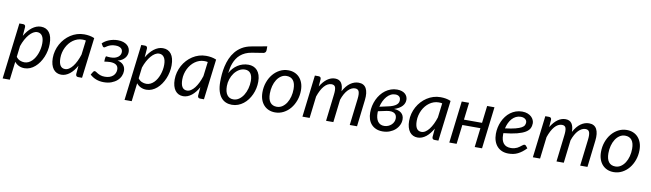

<svg xmlns="http://www.w3.org/2000/svg" viewBox="-45 -1432 7750 2284"><g transform="rotate(10 3830.0 -290.0)"><path d="M8.5 171.5 91 -507H135Q165 -507 165 -477L156.5 -369Q175.5 -402 198 -428.8Q220.5 -455.5 245.2 -474.5Q270 -493.5 297 -503.8Q324 -514 352 -514Q417 -514 452.8 -467Q488.5 -420 488.5 -329.5Q488.5 -288.5 480 -247.5Q471.5 -206.5 455.8 -169.2Q440 -132 417.8 -99.8Q395.5 -67.5 368.2 -43.8Q341 -20 309 -6.5Q277 7 242 7Q204.5 7 173.8 -7.8Q143 -22.5 122 -49.5L95 171.5ZM318.5 -442.5Q294.5 -442.5 270 -427.8Q245.5 -413 222.8 -386.5Q200 -360 180 -323.5Q160 -287 145.5 -243.5L129.5 -111Q148.5 -84.5 175 -73.2Q201.5 -62 229 -62Q255 -62 278 -73Q301 -84 320 -102.8Q339 -121.5 354 -146.8Q369 -172 379.2 -200.8Q389.5 -229.5 395 -260.2Q400.5 -291 400.5 -321Q400.5 -380.5 379 -411.5Q357.5 -442.5 318.5 -442.5Z M937.5 0H891.5Q874 0 867.8 -9Q861.5 -18 861.5 -31L870.5 -133.5Q852.5 -101.5 831.8 -75.5Q811 -49.5 787.8 -31.2Q764.5 -13 739 -3Q713.5 7 686 7Q656 7 631.5 -4.8Q607 -16.5 589.8 -39.2Q572.5 -62 563 -95.2Q553.5 -128.5 553.5 -171.5Q553.5 -216.5 564.8 -259.2Q576 -302 596.8 -340Q617.5 -378 646.5 -409.8Q675.5 -441.5 711.2 -464.8Q747 -488 788 -500.8Q829 -513.5 874 -513.5Q906.5 -513.5 937.2 -508.2Q968 -503 998 -490ZM719.5 -67Q744 -67 767.5 -82.2Q791 -97.5 812 -124.5Q833 -151.5 851.2 -188.8Q869.5 -226 883.5 -270.5L905 -444.5Q894 -447 883.2 -447.8Q872.5 -448.5 862 -448.5Q832 -448.5 804 -438.8Q776 -429 751.5 -411.5Q727 -394 707 -369.8Q687 -345.5 672.8 -316.5Q658.5 -287.5 650.5 -254.8Q642.5 -222 642.5 -187.5Q642.5 -67 719.5 -67Z M1096 -443Q1110 -458 1130 -471Q1150 -484 1173.8 -493.5Q1197.5 -503 1224.5 -508.5Q1251.5 -514 1280 -514Q1319.5 -514 1347.8 -504.2Q1376 -494.5 1394.5 -478.5Q1413 -462.5 1421.8 -441.8Q1430.5 -421 1430.5 -399Q1430.5 -381 1424.5 -362.2Q1418.5 -343.5 1405.2 -326.8Q1392 -310 1370.8 -296.2Q1349.5 -282.5 1318.5 -275Q1365 -266.5 1389.8 -237.2Q1414.5 -208 1414.5 -166.5Q1414.5 -134.5 1400.8 -103.5Q1387 -72.5 1359.8 -48Q1332.5 -23.5 1292 -8.2Q1251.5 7 1198.5 7Q1148.5 7 1106.8 -9Q1065 -25 1032 -55.5L1054.5 -92Q1057 -96.5 1062 -100.2Q1067 -104 1072.5 -104Q1081.5 -104 1091.5 -97Q1101.5 -90 1115.8 -81.8Q1130 -73.5 1150.8 -66.5Q1171.5 -59.5 1202.5 -59.5Q1233.5 -59.5 1257.8 -68Q1282 -76.5 1298.8 -91.2Q1315.5 -106 1324.2 -125.8Q1333 -145.5 1333 -168.5Q1333 -206.5 1307.2 -224.5Q1281.5 -242.5 1234.5 -242.5Q1219.5 -242.5 1200.8 -240.2Q1182 -238 1164.5 -235.5Q1164.5 -252.5 1165.8 -268.8Q1167 -285 1173.5 -301.5Q1187.5 -300 1200.8 -298.8Q1214 -297.5 1228 -297.5Q1259 -297 1282 -304.2Q1305 -311.5 1320.2 -323.5Q1335.5 -335.5 1343 -351Q1350.5 -366.5 1350.5 -383Q1350.5 -396 1346 -407.5Q1341.5 -419 1331 -427.8Q1320.5 -436.5 1304 -441.8Q1287.5 -447 1263.5 -447Q1232 -447 1210.2 -440.2Q1188.5 -433.5 1173.8 -425.2Q1159 -417 1149.5 -409.8Q1140 -402.5 1133.5 -402Q1128 -401.5 1123.8 -403.2Q1119.5 -405 1114.5 -412.5L1096 -443Z M1481 171.5 1563.5 -507H1607.5Q1637.5 -507 1637.5 -477L1629 -369Q1648 -402 1670.5 -428.8Q1693 -455.5 1717.8 -474.5Q1742.5 -493.5 1769.5 -503.8Q1796.5 -514 1824.5 -514Q1889.5 -514 1925.2 -467Q1961 -420 1961 -329.5Q1961 -288.5 1952.5 -247.5Q1944 -206.5 1928.2 -169.2Q1912.5 -132 1890.2 -99.8Q1868 -67.5 1840.8 -43.8Q1813.5 -20 1781.5 -6.5Q1749.5 7 1714.5 7Q1677 7 1646.2 -7.8Q1615.5 -22.5 1594.5 -49.5L1567.5 171.5ZM1791 -442.5Q1767 -442.5 1742.5 -427.8Q1718 -413 1695.2 -386.5Q1672.5 -360 1652.5 -323.5Q1632.5 -287 1618 -243.5L1602 -111Q1621 -84.5 1647.5 -73.2Q1674 -62 1701.5 -62Q1727.5 -62 1750.5 -73Q1773.5 -84 1792.5 -102.8Q1811.5 -121.5 1826.5 -146.8Q1841.5 -172 1851.8 -200.8Q1862 -229.5 1867.5 -260.2Q1873 -291 1873 -321Q1873 -380.5 1851.5 -411.5Q1830 -442.5 1791 -442.5Z M2410 0H2364Q2346.5 0 2340.2 -9Q2334 -18 2334 -31L2343 -133.5Q2325 -101.5 2304.2 -75.5Q2283.5 -49.5 2260.2 -31.2Q2237 -13 2211.5 -3Q2186 7 2158.5 7Q2128.5 7 2104 -4.8Q2079.5 -16.5 2062.2 -39.2Q2045 -62 2035.5 -95.2Q2026 -128.5 2026 -171.5Q2026 -216.5 2037.2 -259.2Q2048.5 -302 2069.2 -340Q2090 -378 2119 -409.8Q2148 -441.5 2183.8 -464.8Q2219.5 -488 2260.5 -500.8Q2301.5 -513.5 2346.5 -513.5Q2379 -513.5 2409.8 -508.2Q2440.5 -503 2470.5 -490ZM2192 -67Q2216.5 -67 2240 -82.2Q2263.5 -97.5 2284.5 -124.5Q2305.5 -151.5 2323.8 -188.8Q2342 -226 2356 -270.5L2377.5 -444.5Q2366.5 -447 2355.8 -447.8Q2345 -448.5 2334.5 -448.5Q2304.5 -448.5 2276.5 -438.8Q2248.5 -429 2224 -411.5Q2199.5 -394 2179.5 -369.8Q2159.5 -345.5 2145.2 -316.5Q2131 -287.5 2123 -254.8Q2115 -222 2115 -187.5Q2115 -67 2192 -67Z M2876 -644.5Q2831.5 -637.5 2798 -622Q2764.5 -606.5 2739.2 -584.8Q2714 -563 2696.8 -536.2Q2679.5 -509.5 2668 -480Q2656.5 -450.5 2650 -419.2Q2643.5 -388 2640 -357Q2656.5 -388.5 2679.5 -414.2Q2702.5 -440 2730.8 -458.5Q2759 -477 2792 -487Q2825 -497 2861 -497Q2893 -497 2920.2 -486.2Q2947.5 -475.5 2967.5 -453.2Q2987.5 -431 2998.8 -397.2Q3010 -363.5 3010 -317Q3010 -277 3001.5 -237.5Q2993 -198 2976.8 -162Q2960.5 -126 2937.5 -95.2Q2914.5 -64.5 2885.2 -41.8Q2856 -19 2821.2 -6Q2786.5 7 2747 7Q2708.5 7 2675.2 -6.5Q2642 -20 2617.2 -49.5Q2592.5 -79 2578.2 -126.2Q2564 -173.5 2564 -241Q2564 -281.5 2568 -329.2Q2572 -377 2583 -426.2Q2594 -475.5 2614.2 -522.8Q2634.5 -570 2666.8 -609.5Q2699 -649 2745.5 -677.2Q2792 -705.5 2856 -717L3042.5 -751V-706Q3042.5 -691 3035.2 -680.5Q3028 -670 3013.5 -666.5ZM2651 -202.5Q2651 -132 2677.8 -95.8Q2704.5 -59.5 2752.5 -59.5Q2790 -59.5 2821.2 -81.2Q2852.5 -103 2874.8 -138.5Q2897 -174 2909.2 -219Q2921.5 -264 2921.5 -310.5Q2921.5 -371 2898 -402Q2874.5 -433 2831 -433Q2792 -433 2759 -412.8Q2726 -392.5 2702 -360Q2678 -327.5 2664.5 -286.2Q2651 -245 2651 -202.5Z M3277.5 -62.5Q3314 -62.5 3343.8 -82.5Q3373.5 -102.5 3394.8 -135.8Q3416 -169 3427.5 -212.5Q3439 -256 3439 -303.5Q3439 -373.5 3411.2 -408.8Q3383.5 -444 3331.5 -444Q3294.5 -444 3264.8 -424.2Q3235 -404.5 3214 -371.5Q3193 -338.5 3181.5 -295Q3170 -251.5 3170 -204Q3170 -134 3197.5 -98.2Q3225 -62.5 3277.5 -62.5ZM3269 7Q3227.5 7 3193 -7.2Q3158.5 -21.5 3133.5 -48.5Q3108.5 -75.5 3094.5 -114.5Q3080.5 -153.5 3080.5 -203.5Q3080.5 -267.5 3100.5 -324Q3120.5 -380.5 3155.5 -422.8Q3190.5 -465 3237.8 -489.5Q3285 -514 3339.5 -514Q3381 -514 3415.5 -499.8Q3450 -485.5 3475 -458.5Q3500 -431.5 3514 -392.5Q3528 -353.5 3528 -304Q3528 -240.5 3508 -184Q3488 -127.5 3453.2 -85Q3418.5 -42.5 3371 -17.8Q3323.5 7 3269 7Z M3599.5 0 3660.5 -507H3704.5Q3735 -507 3735 -477L3728 -387Q3765.5 -449.5 3810.2 -481.8Q3855 -514 3904 -514Q3955.5 -514 3980 -478.8Q4004.5 -443.5 4004.5 -378Q4042 -447.5 4089.2 -480.8Q4136.5 -514 4189 -514Q4254 -514 4281 -464Q4308 -414 4297 -322.5L4259 0H4171L4209.5 -322.5Q4216.5 -382 4205.8 -411Q4195 -440 4157.5 -440Q4136 -440 4114.8 -429.2Q4093.5 -418.5 4073.5 -397.8Q4053.5 -377 4036.2 -346.2Q4019 -315.5 4005.5 -275.5V-275L3973 0H3885L3923 -322.5Q3930.5 -382 3921 -411Q3911.5 -440 3874 -440Q3850 -440 3827.8 -428Q3805.5 -416 3785.8 -393.2Q3766 -370.5 3749 -337.8Q3732 -305 3718 -264L3686.5 0Z M4783 -411.5Q4783 -391.5 4776 -372.5Q4769 -353.5 4753.8 -336.2Q4738.5 -319 4714.5 -304.5Q4690.5 -290 4657 -279.5Q4684.5 -278.5 4707 -271.2Q4729.5 -264 4745.5 -250.5Q4761.5 -237 4770 -217.8Q4778.5 -198.5 4778.5 -173Q4778.5 -138.5 4763.2 -106Q4748 -73.5 4720.2 -48.2Q4692.5 -23 4653.5 -7.8Q4614.5 7.5 4567.5 7.5Q4523 7.5 4488.8 -7Q4454.5 -21.5 4431.2 -47.5Q4408 -73.5 4396.2 -109.8Q4384.5 -146 4384.5 -189.5Q4384.5 -231 4393.5 -271Q4402.5 -311 4419.2 -347Q4436 -383 4460 -413.5Q4484 -444 4514 -466Q4544 -488 4579.2 -500.5Q4614.5 -513 4654 -513Q4687 -513 4711.5 -504.5Q4736 -496 4751.8 -481.8Q4767.5 -467.5 4775.2 -449.2Q4783 -431 4783 -411.5ZM4473 -219.5Q4472.5 -215 4472.2 -210.5Q4472 -206 4472 -201.5Q4471.5 -169.5 4477.8 -143.2Q4484 -117 4497 -98.2Q4510 -79.5 4530 -69.5Q4550 -59.5 4577 -60Q4602 -60.5 4623.8 -69.8Q4645.5 -79 4661.8 -94.2Q4678 -109.5 4687.2 -129.5Q4696.5 -149.5 4696.5 -172Q4696.5 -190 4690.2 -205.5Q4684 -221 4669.5 -231Q4655 -241 4631.8 -244.2Q4608.5 -247.5 4575 -241ZM4643 -452Q4613.5 -452 4587.8 -438.5Q4562 -425 4541 -401Q4520 -377 4504.5 -344.8Q4489 -312.5 4480.5 -275L4568.5 -294.5Q4613 -303 4640.2 -314.5Q4667.5 -326 4682.2 -339.2Q4697 -352.5 4702 -366.8Q4707 -381 4707 -395Q4707 -405.5 4703.8 -415.8Q4700.5 -426 4693 -434Q4685.5 -442 4673.2 -447Q4661 -452 4643 -452Z M5242 0H5196Q5178.5 0 5172.2 -9Q5166 -18 5166 -31L5175 -133.5Q5157 -101.5 5136.2 -75.5Q5115.5 -49.5 5092.2 -31.2Q5069 -13 5043.5 -3Q5018 7 4990.5 7Q4960.5 7 4936 -4.8Q4911.5 -16.5 4894.2 -39.2Q4877 -62 4867.5 -95.2Q4858 -128.5 4858 -171.5Q4858 -216.5 4869.2 -259.2Q4880.5 -302 4901.2 -340Q4922 -378 4951 -409.8Q4980 -441.5 5015.8 -464.8Q5051.5 -488 5092.5 -500.8Q5133.5 -513.5 5178.5 -513.5Q5211 -513.5 5241.8 -508.2Q5272.5 -503 5302.5 -490ZM5024 -67Q5048.5 -67 5072 -82.2Q5095.5 -97.5 5116.5 -124.5Q5137.5 -151.5 5155.8 -188.8Q5174 -226 5188 -270.5L5209.5 -444.5Q5198.5 -447 5187.8 -447.8Q5177 -448.5 5166.5 -448.5Q5136.5 -448.5 5108.5 -438.8Q5080.5 -429 5056 -411.5Q5031.5 -394 5011.5 -369.8Q4991.5 -345.5 4977.2 -316.5Q4963 -287.5 4955 -254.8Q4947 -222 4947 -187.5Q4947 -67 5024 -67Z M5830 -506.5 5769 0H5680.5L5708.5 -232.5H5490L5462 0H5373.5L5434.5 -506.5H5523L5498 -298.5H5716.5L5741.5 -506.5Z M6312 -398Q6312 -365 6298.5 -337.2Q6285 -309.5 6249 -287.2Q6213 -265 6150 -248.5Q6087 -232 5988 -222Q5987.5 -216.5 5987.5 -211.2Q5987.5 -206 5987.5 -200.5Q5987.5 -133.5 6016.8 -98.2Q6046 -63 6105 -63Q6129 -63 6147.8 -68Q6166.5 -73 6181.2 -80.2Q6196 -87.5 6207.2 -96.2Q6218.5 -105 6227.8 -112.2Q6237 -119.5 6245 -124.5Q6253 -129.5 6261 -129.5Q6270.5 -129.5 6278 -121L6300 -93.5Q6274.5 -67 6250 -48.2Q6225.5 -29.5 6200.2 -17Q6175 -4.5 6147.2 1.2Q6119.5 7 6087.5 7Q6044 7 6009.5 -7.5Q5975 -22 5951 -48.8Q5927 -75.5 5914 -113.5Q5901 -151.5 5901 -198.5Q5901 -237.5 5909.2 -276.2Q5917.5 -315 5933.2 -350Q5949 -385 5971.8 -415Q5994.5 -445 6023.8 -466.8Q6053 -488.5 6088.2 -501Q6123.5 -513.5 6164 -513.5Q6202.5 -513.5 6230.5 -502.5Q6258.5 -491.5 6276.5 -474.5Q6294.5 -457.5 6303.2 -437Q6312 -416.5 6312 -398ZM6159 -449.5Q6127.5 -449.5 6101 -436.5Q6074.5 -423.5 6054 -400.8Q6033.5 -378 6019 -347.2Q6004.5 -316.5 5996.5 -281Q6073.5 -290.5 6120 -302.8Q6166.5 -315 6191.5 -329.2Q6216.5 -343.5 6224.5 -360Q6232.5 -376.5 6232.5 -394.5Q6232.5 -403.5 6228.5 -413.2Q6224.5 -423 6215.8 -431Q6207 -439 6193 -444.2Q6179 -449.5 6159 -449.5Z M6383 0 6444 -507H6488Q6518.5 -507 6518.5 -477L6511.5 -387Q6549 -449.5 6593.8 -481.8Q6638.5 -514 6687.5 -514Q6739 -514 6763.5 -478.8Q6788 -443.5 6788 -378Q6825.5 -447.5 6872.8 -480.8Q6920 -514 6972.5 -514Q7037.5 -514 7064.5 -464Q7091.5 -414 7080.5 -322.5L7042.5 0H6954.5L6993 -322.5Q7000 -382 6989.2 -411Q6978.5 -440 6941 -440Q6919.5 -440 6898.2 -429.2Q6877 -418.5 6857 -397.8Q6837 -377 6819.8 -346.2Q6802.5 -315.5 6789 -275.5V-275L6756.5 0H6668.5L6706.5 -322.5Q6714 -382 6704.5 -411Q6695 -440 6657.5 -440Q6633.5 -440 6611.2 -428Q6589 -416 6569.2 -393.2Q6549.5 -370.5 6532.5 -337.8Q6515.5 -305 6501.5 -264L6470 0Z M7367 -62.5Q7403.5 -62.5 7433.2 -82.5Q7463 -102.5 7484.2 -135.8Q7505.5 -169 7517 -212.5Q7528.5 -256 7528.5 -303.5Q7528.5 -373.5 7500.8 -408.8Q7473 -444 7421 -444Q7384 -444 7354.2 -424.2Q7324.5 -404.5 7303.5 -371.5Q7282.5 -338.5 7271 -295Q7259.5 -251.5 7259.5 -204Q7259.5 -134 7287 -98.2Q7314.5 -62.5 7367 -62.5ZM7358.5 7Q7317 7 7282.5 -7.2Q7248 -21.5 7223 -48.5Q7198 -75.5 7184 -114.5Q7170 -153.5 7170 -203.5Q7170 -267.5 7190 -324Q7210 -380.5 7245 -422.8Q7280 -465 7327.2 -489.5Q7374.5 -514 7429 -514Q7470.5 -514 7505 -499.8Q7539.5 -485.5 7564.5 -458.5Q7589.5 -431.5 7603.5 -392.5Q7617.5 -353.5 7617.5 -304Q7617.5 -240.5 7597.5 -184Q7577.5 -127.5 7542.8 -85Q7508 -42.5 7460.5 -17.8Q7413 7 7358.5 7Z"/></g></svg>

Font: Lato
Style: Italic
Weight: 400
Italic angle: -7°
Designer: Lukasz Dziedzic
Foundry: tyPoland Lukasz Dziedzic
Version: Version 2.007; 2014-02-27